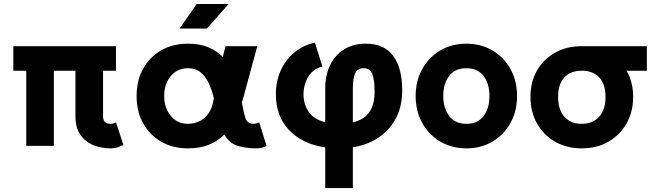

<svg xmlns="http://www.w3.org/2000/svg" viewBox="-20 -743 3339 978"><path d="M570.8 -382.8H504.9V-150.9Q504.9 -112.3 542.5 -112.3Q559.1 -112.3 570.8 -120.1L608.4 -4.9Q599.6 0 583 6.3Q566.4 12.7 542.5 12.7Q499 12.7 458 -2.9Q417 -18.6 390.6 -54.4Q364.3 -90.3 364.3 -150.9V-382.8H254.4V0H113.8V-382.8H47.9V-507.8H570.8Z M1337.9 1Q1329.1 5.9 1314.5 9.3Q1299.8 12.7 1286.6 12.7Q1234.4 12.7 1191.7 0.2Q1148.9 -12.2 1122.6 -57.6Q1088.4 -23.4 1043 -5.4Q997.6 12.7 937 12.7Q860.4 12.7 801.3 -21.2Q742.2 -55.2 709 -115.2Q675.8 -175.3 675.8 -253.9Q675.8 -332.5 709 -392.8Q742.2 -453.1 801.3 -486.8Q860.4 -520.5 937 -520.5Q998.5 -520.5 1041.7 -502Q1085 -483.4 1114.7 -453.1L1128.9 -507.8H1290.5L1221.7 -253.9Q1216.8 -236.3 1211.9 -220.2Q1216.3 -198.7 1220.2 -179.9Q1224.1 -161.1 1229 -145.5Q1238.3 -112.3 1272 -112.3Q1278.3 -112.3 1287.1 -115Q1295.9 -117.7 1300.3 -120.1ZM937 -395.5Q884.3 -395.5 850.3 -356Q816.4 -316.4 816.4 -253.9Q816.4 -191.9 850.3 -152.1Q884.3 -112.3 937 -112.3Q966.3 -112.3 993.9 -124.3Q1021.5 -136.2 1042 -165Q1062.5 -193.8 1069.3 -243.7Q1059.1 -284.2 1043.5 -318.6Q1027.8 -353 1002.4 -374.3Q977.1 -395.5 937 -395.5ZM1034.2 -597.7H895L981.9 -722.7H1144.5Z M1832.5 -395.5Q1799.3 -395.5 1788.3 -367.7Q1777.3 -339.8 1777.3 -293V-119.6Q1821.3 -130.4 1845.5 -153.6Q1869.6 -176.8 1878.9 -208Q1888.2 -239.3 1888.2 -273.4Q1888.2 -332 1877.2 -363.8Q1866.2 -395.5 1832.5 -395.5ZM1636.7 214.8V7.8Q1519.5 -9.3 1452.4 -80.3Q1385.3 -151.4 1385.3 -262.7Q1385.3 -329.1 1409.7 -383.5Q1434.1 -438 1478.8 -475.1Q1523.4 -512.2 1584 -526.4L1622.1 -404.3Q1586.9 -395.5 1565.9 -372.6Q1544.9 -349.6 1535.4 -320.3Q1525.9 -291 1525.9 -262.7Q1525.9 -214.4 1551.3 -175Q1576.7 -135.7 1636.7 -120.1V-293Q1636.7 -361.3 1662.1 -412.6Q1687.5 -463.9 1733.9 -492.2Q1780.3 -520.5 1843.3 -520.5Q1937.5 -520.5 1983.2 -458Q2028.8 -395.5 2028.8 -281.2Q2028.8 -166 1961.4 -88.9Q1894 -11.7 1777.3 7.3V214.8Z M2097.2 -253.9Q2097.2 -331.1 2130.9 -391.4Q2164.6 -451.7 2222.9 -486.1Q2281.2 -520.5 2355.5 -520.5Q2429.7 -520.5 2488.3 -486.1Q2546.9 -451.7 2580.3 -391.4Q2613.8 -331.1 2613.8 -253.9Q2613.8 -176.8 2580.3 -116.5Q2546.9 -56.2 2488.3 -21.7Q2429.7 12.7 2355.5 12.7Q2281.2 12.7 2222.9 -21.7Q2164.6 -56.2 2130.9 -116.5Q2097.2 -176.8 2097.2 -253.9ZM2237.8 -253.9Q2237.8 -193.4 2267.6 -152.8Q2297.4 -112.3 2355.5 -112.3Q2413.6 -112.3 2443.4 -151.9Q2473.1 -191.4 2473.1 -253.9Q2473.1 -316.4 2443.4 -356Q2413.6 -395.5 2355.5 -395.5Q2297.4 -395.5 2267.6 -356Q2237.8 -316.4 2237.8 -253.9Z M2682.1 -249.5Q2682.1 -325.7 2715.3 -383.8Q2748.5 -441.9 2807.6 -474.9Q2866.7 -507.8 2943.4 -507.8H3274.9V-382.8H3171.9Q3205.1 -323.7 3205.1 -249.5Q3205.1 -173.3 3171.6 -114.3Q3138.2 -55.2 3079.1 -21.2Q3020 12.7 2943.4 12.7Q2866.7 12.7 2807.6 -21.2Q2748.5 -55.2 2715.3 -114.3Q2682.1 -173.3 2682.1 -249.5ZM2822.8 -249.5Q2822.8 -185.1 2854.5 -148.7Q2886.2 -112.3 2943.4 -112.3Q3000.5 -112.3 3032.5 -148.7Q3064.5 -185.1 3064.5 -249.5Q3064.5 -314 3032.5 -348.4Q3000.5 -382.8 2943.4 -382.8Q2886.2 -382.8 2854.5 -348.4Q2822.8 -314 2822.8 -249.5Z"/></svg>

Font: Giphurs
Style: Bold
Weight: 700
Version: Version 0.920; ttfautohint (v1.8.4.7-5d5b)